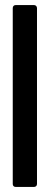

<svg xmlns="http://www.w3.org/2000/svg" viewBox="-20 -737 203 765"><path d="M42.5 7.8Q37.1 7.8 33.9 4.6Q30.8 1.5 30.8 -3.9V-704.6Q30.8 -710 33.9 -713.4Q37.1 -716.8 42.5 -716.8H115.7Q120.6 -716.8 124 -713.4Q127.4 -710 127.4 -704.6V-3.9Q127.4 1.5 124 4.6Q120.6 7.8 115.7 7.8Z"/></svg>

Font: Alte DIN 1451 Mittelschrift
Style: Bold
Weight: 700
Designer: Peter Wiegel
Foundry: Peter Wiegel
Version: Version 1.003